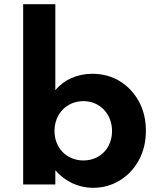

<svg xmlns="http://www.w3.org/2000/svg" viewBox="-20 -880 767 916"><path d="M424 16C470.5 16 512.5 4.5 551 -19C589 -42 619.5 -74 642 -115C664.5 -156 676 -203 676 -256C676 -308 665 -354.5 643 -395.5C621 -436 590.5 -468.5 552 -492.5C513.5 -516 469.5 -528 420 -528C348.5 -528 284.5 -499 244 -449.5V-860H90.5V0H244V-67.5C289.5 -15 353.5 16 424 16ZM378 -114.5C298 -114.5 240 -174 240 -255C240 -337.5 299 -397.5 378 -397.5C456 -397.5 514.5 -337 514.5 -255C514.5 -174 458 -114.5 378 -114.5Z"/></svg>

Font: Spartan
Style: Bold
Weight: 700
Designer: Matt Bailey, Mirko Velimirovic
Foundry: Matt Bailey
Version: Version 1.003